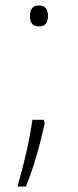

<svg xmlns="http://www.w3.org/2000/svg" viewBox="-20 -556 286 705"><path d="M122 -459C148 -459 156 -474 156 -497C156 -520 148 -536 122 -536C99 -536 90 -520 90 -497C90 -474 99 -459 122 -459ZM141 -116H99C88 -41 71 36 44 129H75C104 59 129 -31 144 -104Z"/></svg>

Font: Noto Sans Devanagari UI ExtraLight
Style: Regular
Weight: 200
Designer: Jelle Bosma - Monotype Design Team
Foundry: Monotype Imaging Inc.
Version: Version 2.003